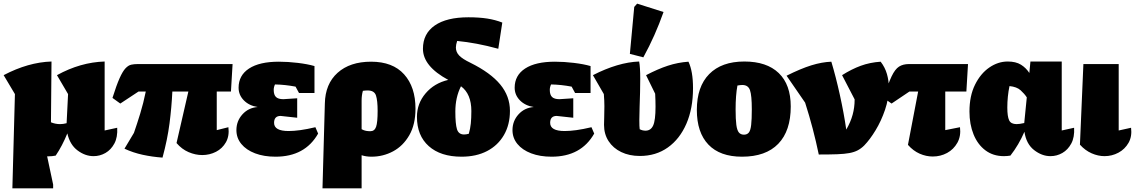

<svg xmlns="http://www.w3.org/2000/svg" viewBox="-21 -847 6236 1055"><path d="M47 188 61 -330 -1 -434Q134 -505 262 -509L259 -175Q283 -165 309 -165Q326 -165 345 -170L353 -330L292 -434Q421 -505 554 -509V-130L623 -145Q626 -93 607.5 -58.5Q589 -24 558.5 -6.5Q528 11 493 11Q447 11 405 -20.5Q363 -52 349 -114Q321 -45 285 8Q275 10 265 11Q255 12 245 12Q241 12 238 12L271 167V188Z M872 19Q816 15 763 3.5Q710 -8 663 -30L715 -117Q732 -166 749.5 -223Q767 -280 780 -344H740L640 -278L597 -309Q619 -379 636 -417Q653 -455 668.5 -471.5Q684 -488 700 -491.5Q716 -495 735 -495H1257L1248 -344H1170V-132L1234 -148Q1240 -100 1220.5 -65.5Q1201 -31 1166 -13Q1131 5 1090 5Q1053 5 1015.5 -11Q978 -27 949 -61L1014 -344H926Q922 -258 910.5 -169Q899 -80 872 19Z M1493 14Q1429 14 1380.5 -4.5Q1332 -23 1305 -56Q1278 -89 1278 -132Q1278 -182 1311 -218.5Q1344 -255 1395 -259Q1348 -266 1319 -295.5Q1290 -325 1290 -365Q1290 -433 1347.5 -470.5Q1405 -508 1511 -508Q1561 -508 1615 -501.5Q1669 -495 1707 -484V-336H1622L1603 -371Q1545 -382 1490 -383Q1483 -368 1483 -353Q1483 -326 1495.5 -314Q1508 -302 1536 -302L1612 -307V-200L1521 -210Q1485 -210 1485 -172Q1485 -127 1565 -127Q1593 -127 1629.5 -132Q1666 -137 1712 -148L1727 -113Q1655 14 1493 14Z M1751 188 1764 -278Q1766 -386 1834 -447Q1902 -508 2018 -508Q2137 -508 2199.5 -438.5Q2262 -369 2262 -250Q2262 -163 2228 -104Q2194 -45 2139 -15.5Q2084 14 2020 14Q1991 14 1966 6V188ZM1966 -294V-137Q1979 -130 1990.5 -128Q2002 -126 2014 -126Q2037 -126 2045.5 -150Q2054 -174 2054 -238Q2054 -294 2045 -322Q2036 -350 1999 -350Q1988 -350 1973 -348Q1966 -324 1966 -294Z M2515 14Q2400 14 2335 -44Q2270 -102 2270 -205Q2270 -278 2317.5 -334Q2365 -390 2442 -408Q2303 -483 2303 -579Q2303 -662 2368 -707Q2433 -752 2553 -752Q2612 -752 2656.5 -745Q2701 -738 2739 -723L2717 -579Q2655 -596 2599 -606.5Q2543 -617 2491 -622Q2484 -601 2484 -586Q2484 -561 2502 -542Q2520 -523 2564 -502Q2675 -447 2728 -382.5Q2781 -318 2781 -238Q2781 -162 2748 -105Q2715 -48 2655.5 -17Q2596 14 2515 14ZM2481 -234Q2481 -166 2490 -137Q2499 -108 2529 -108Q2540 -108 2555 -112Q2563 -139 2566 -168.5Q2569 -198 2569 -237Q2569 -331 2512 -373Q2481 -312 2481 -234Z M3010 14Q2946 14 2897.5 -4.5Q2849 -23 2822 -56Q2795 -89 2795 -132Q2795 -182 2828 -218.5Q2861 -255 2912 -259Q2865 -266 2836 -295.5Q2807 -325 2807 -365Q2807 -433 2864.5 -470.5Q2922 -508 3028 -508Q3078 -508 3132 -501.5Q3186 -495 3224 -484V-336H3139L3120 -371Q3062 -382 3007 -383Q3000 -368 3000 -353Q3000 -326 3012.5 -314Q3025 -302 3053 -302L3129 -307V-200L3038 -210Q3002 -210 3002 -172Q3002 -127 3082 -127Q3110 -127 3146.5 -132Q3183 -137 3229 -148L3244 -113Q3172 14 3010 14Z M3495 10Q3437 10 3392.5 -11.5Q3348 -33 3323 -71.5Q3298 -110 3298 -161Q3298 -173 3299 -203Q3300 -233 3300 -263Q3300 -293 3297 -330L3237 -434Q3305 -469 3369 -488Q3433 -507 3491 -509Q3494 -494 3495.5 -469.5Q3497 -445 3497 -415Q3497 -382 3496 -340.5Q3495 -299 3493.5 -259Q3492 -219 3492 -187Q3492 -150 3494 -137Q3509 -129 3526 -129Q3555 -129 3568 -157.5Q3581 -186 3581 -261Q3581 -278 3580.5 -295Q3580 -312 3579 -332L3529 -434Q3594 -468 3649 -486Q3704 -504 3762 -508Q3787 -455 3787 -363Q3787 -251 3750.5 -167Q3714 -83 3648.5 -36.5Q3583 10 3495 10ZM3514 -532 3440 -551 3464 -809 3480 -827 3625 -781Q3602 -716 3574.5 -654Q3547 -592 3514 -532Z M4056 14Q3935 14 3871.5 -52.5Q3808 -119 3808 -243Q3808 -371 3876 -440Q3944 -509 4069 -509Q4192 -509 4258 -445.5Q4324 -382 4324 -262Q4324 -128 4255.5 -57Q4187 14 4056 14ZM4067 -107Q4084 -107 4093.5 -118.5Q4103 -130 4106.5 -160.5Q4110 -191 4110 -246Q4110 -323 4100 -351.5Q4090 -380 4058 -380Q4047 -380 4031 -377Q4021 -323 4021 -246Q4021 -191 4025 -161Q4029 -131 4039 -119Q4049 -107 4067 -107Z M4478 2Q4463 -70 4444.5 -140.5Q4426 -211 4403 -283L4301 -431Q4379 -470 4437 -488Q4495 -506 4547 -508Q4572 -425 4594 -325Q4616 -225 4629 -135Q4653 -176 4664 -216.5Q4675 -257 4675 -299V-301L4606 -434Q4658 -467 4708.5 -485.5Q4759 -504 4818 -508Q4842 -477 4852.5 -440.5Q4863 -404 4863 -366Q4863 -305 4842 -243.5Q4821 -182 4790 -131Q4759 -80 4728 -48Q4711 -31 4692 -21Q4673 -11 4646.5 -6Q4620 -1 4579.5 0.5Q4539 2 4478 2Z M4878 -278 4834 -309Q4859 -387 4878 -427Q4897 -467 4919 -481Q4941 -495 4973 -495H5298L5289 -344H5173V-132L5254 -148Q5260 -99 5239.5 -62.5Q5219 -26 5183 -6.5Q5147 13 5104 13Q5068 13 5032.5 -2.5Q4997 -18 4968 -51L5024 -344H4976Z M5531 8Q5513 11 5495 11Q5436 11 5393.5 -21Q5351 -53 5328.5 -108.5Q5306 -164 5306 -234Q5306 -320 5336.5 -381.5Q5367 -443 5415 -476Q5463 -509 5516 -509Q5561 -509 5589 -491.5Q5617 -474 5635 -446L5641 -509H5813V-130L5881 -145Q5884 -93 5865.5 -58.5Q5847 -24 5816.5 -6.5Q5786 11 5751 11Q5704 11 5661 -22.5Q5618 -56 5608 -123Q5577 -51 5531 8ZM5514 -256Q5514 -207 5524 -186Q5534 -165 5565 -165Q5581 -165 5607 -171L5621 -312Q5608 -332 5587 -351Q5566 -370 5526 -374Q5520 -346 5517 -316Q5514 -286 5514 -256Z M5913 -52 5932 -495H6126V-130L6194 -145Q6200 -97 6180 -62Q6160 -27 6124.5 -8Q6089 11 6048 11Q6013 11 5977.5 -4.5Q5942 -20 5913 -52Z"/></svg>

Font: Piazzolla Black
Style: Regular
Weight: 900
Designer: Juan Pablo del Peral
Foundry: Huerta Tipografica
Version: Version 1.330